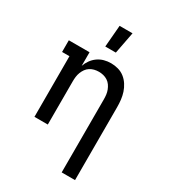

<svg xmlns="http://www.w3.org/2000/svg" viewBox="-230 -868 1060 1196"><g transform="rotate(30 300.0 -270.5)"><path d="M412 215V-310Q412 -327 410 -343.5Q408 -360 402 -375.5Q396 -391 386.5 -404.5Q377 -418 363 -427Q349 -436 333 -440Q317 -444 300 -444Q283 -444 267 -440Q251 -436 237 -427Q223 -418 213.5 -404.5Q204 -391 198 -375.5Q192 -360 190 -343.5Q188 -327 188 -310V0H92V-436H39V-520H188V-422Q196 -445 210.5 -465.5Q225 -486 245.5 -500.5Q266 -515 290 -521.5Q314 -528 339 -528Q365 -528 390.5 -521Q416 -514 436.5 -498Q457 -482 471.5 -459.5Q486 -437 494 -412.5Q502 -388 505 -362Q508 -336 508 -310V215ZM255 -600 268 -756H361L331 -600Z"/></g></svg>

Font: Iosevka HT Medium Extended
Style: Regular
Weight: 500
Width: 7
Monospace: yes
Designer: Belleve Invis
Foundry: Belleve Invis
Version: Version 32.3.0; ttfautohint (v1.8.4)